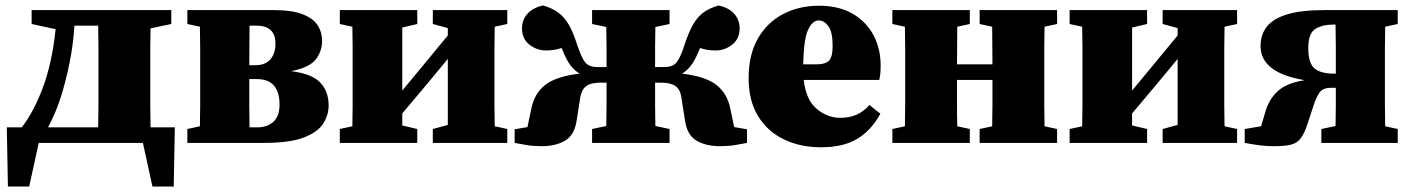

<svg xmlns="http://www.w3.org/2000/svg" viewBox="-20 -524 5168 704"><path d="M205 -174Q195 -142 182.5 -112.5Q170 -83 156 -57H340Q341 -94 341 -136.5Q341 -179 341 -210V-277Q341 -309 341 -351Q341 -393 340 -430H253Q248 -357 235 -293.5Q222 -230 205 -174ZM96 -436V-487H608V-436L532 -420Q531 -385 531 -346Q531 -307 531 -277V-210Q531 -179 531 -136.5Q531 -94 532 -57H621L617 160H539L504 0H122L87 160H9L5 -57H60Q105 -116 138 -205Q171 -294 184 -417Z M667 0V-51L713 -61Q714 -97 714 -138Q714 -179 714 -210V-277Q714 -308 714 -349Q714 -390 713 -426L667 -436V-487H982Q1050 -487 1089 -472Q1128 -457 1144.5 -431.5Q1161 -406 1161 -374Q1161 -337 1138.5 -307Q1116 -277 1048 -263Q1122 -254 1153.5 -222Q1185 -190 1185 -137Q1185 -103 1165.5 -71.5Q1146 -40 1094.5 -20Q1043 0 946 0ZM894 -210Q894 -179 894 -136.5Q894 -94 895 -57H922Q961 -57 983 -78Q1005 -99 1005 -140Q1005 -234 922 -234H894ZM920 -430H895Q895 -398 894.5 -359.5Q894 -321 894 -285H917Q953 -285 971.5 -306.5Q990 -328 990 -364Q990 -430 920 -430Z M1567 -436V-487H1840V-436L1794 -426Q1793 -390 1793 -349Q1793 -308 1793 -277V-210Q1793 -179 1793 -138Q1793 -97 1794 -61L1840 -51V0H1567V-51L1622 -66V-308L1545 -215L1455 -108V-64L1510 -51V0H1226V-51L1272 -61Q1273 -97 1273 -138Q1273 -179 1273 -210V-277Q1273 -308 1273 -349Q1273 -390 1272 -426L1226 -436V-487H1510V-436L1455 -423V-192L1523 -274L1622 -394V-421Z M2719 0Q2700 4 2675 8Q2650 12 2619 12Q2569 12 2534.5 -8Q2500 -28 2492 -80L2478 -169Q2474 -196 2456.5 -208.5Q2439 -221 2403 -221H2382Q2382 -182 2382 -140Q2382 -98 2383 -62L2435 -51V0H2151V-51L2203 -62Q2204 -98 2204 -140.5Q2204 -183 2204 -221H2183Q2147 -221 2130 -208.5Q2113 -196 2108 -169L2094 -80Q2086 -28 2051.5 -8Q2017 12 1967 12Q1936 12 1911.5 8Q1887 4 1867 0V-50L1914 -58L1928 -125Q1939 -181 1979 -212.5Q2019 -244 2105 -254Q2086 -266 2072.5 -283.5Q2059 -301 2046 -332Q2045 -336 2043 -340Q2041 -344 2039 -348Q2014 -339 1982 -339Q1948 -339 1921 -360.5Q1894 -382 1894 -420Q1894 -450 1913 -472.5Q1932 -495 1971 -504Q2003 -495 2025.5 -479Q2048 -463 2065 -434.5Q2082 -406 2097 -357Q2109 -323 2118.5 -306Q2128 -289 2141 -283.5Q2154 -278 2173 -278H2204Q2204 -310 2204 -350Q2204 -390 2203 -425L2151 -436V-487H2435V-436L2383 -425Q2382 -389 2382 -348.5Q2382 -308 2382 -278H2413Q2433 -278 2445.5 -283.5Q2458 -289 2468 -306Q2478 -323 2489 -357Q2505 -406 2521.5 -434.5Q2538 -463 2560.5 -479Q2583 -495 2615 -504Q2654 -495 2673 -472.5Q2692 -450 2692 -420Q2692 -382 2665 -360.5Q2638 -339 2604 -339Q2573 -339 2547 -348Q2545 -344 2543.5 -340Q2542 -336 2540 -332Q2527 -301 2513.5 -283.5Q2500 -266 2481 -254Q2567 -244 2607 -212.5Q2647 -181 2658 -125L2672 -58L2719 -50Z M2982 -449Q2959 -449 2943 -415Q2927 -381 2925 -288H2972Q3008 -288 3020.5 -302.5Q3033 -317 3033 -355Q3033 -407 3017.5 -428Q3002 -449 2982 -449ZM2991 16Q2914 16 2854 -13Q2794 -42 2759.5 -98.5Q2725 -155 2725 -238Q2725 -323 2758.5 -382Q2792 -441 2850.5 -472Q2909 -503 2983 -503Q3056 -503 3106.5 -473.5Q3157 -444 3183 -394.5Q3209 -345 3209 -284Q3209 -268 3208 -256.5Q3207 -245 3204 -231H2927Q2935 -158 2974.5 -125Q3014 -92 3061 -92Q3096 -92 3122 -104Q3148 -116 3168 -139L3208 -107Q3174 -45 3122.5 -14.5Q3071 16 2991 16Z M3572 -436V-487H3856V-436L3810 -426Q3809 -390 3809 -349Q3809 -308 3809 -277V-210Q3809 -179 3809 -138Q3809 -97 3810 -61L3856 -51V0H3572V-51L3618 -61Q3619 -97 3619 -141.5Q3619 -186 3619 -231H3489Q3489 -187 3489 -142Q3489 -97 3490 -61L3536 -51V0H3252V-51L3298 -61Q3299 -97 3299 -138Q3299 -179 3299 -210V-277Q3299 -308 3299 -349Q3299 -390 3298 -426L3252 -436V-487H3536V-436L3490 -426Q3490 -393 3489.5 -356Q3489 -319 3489 -288H3619Q3619 -319 3618.5 -356Q3618 -393 3618 -426Z M4243 -436V-487H4516V-436L4470 -426Q4469 -390 4469 -349Q4469 -308 4469 -277V-210Q4469 -179 4469 -138Q4469 -97 4470 -61L4516 -51V0H4243V-51L4298 -66V-308L4221 -215L4131 -108V-64L4186 -51V0H3902V-51L3948 -61Q3949 -97 3949 -138Q3949 -179 3949 -210V-277Q3949 -308 3949 -349Q3949 -390 3948 -426L3902 -436V-487H4186V-436L4131 -423V-192L4199 -274L4298 -394V-421Z M4837 -487H5105V-436L5059 -426Q5058 -390 5058 -349Q5058 -308 5058 -277V-210Q5058 -179 5058 -138Q5058 -97 5059 -61L5105 -51V0H4825V-51L4877 -62Q4878 -96 4878 -133.5Q4878 -171 4878 -202H4859Q4829 -202 4817 -183Q4805 -164 4796 -136L4775 -72Q4763 -35 4749.5 -17Q4736 1 4713 6.5Q4690 12 4649 12Q4627 12 4604.5 9.5Q4582 7 4544 0V-51L4604 -61L4620 -115Q4634 -162 4666.5 -191Q4699 -220 4764 -230Q4602 -257 4602 -355Q4602 -396 4624.5 -425.5Q4647 -455 4698.5 -471Q4750 -487 4837 -487ZM4872 -254H4878V-277Q4878 -310 4878 -353.5Q4878 -397 4877 -434H4871Q4829 -434 4803 -418Q4777 -402 4777 -347Q4777 -293 4799.5 -273.5Q4822 -254 4872 -254Z"/></svg>

Font: Source Serif 4 Black
Style: Regular
Weight: 900
Designer: Frank Grießhammer
Foundry: Adobe
Version: Version 4.005;hotconv 1.1.0;makeotfexe 2.6.0